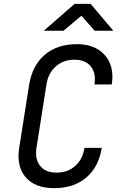

<svg xmlns="http://www.w3.org/2000/svg" viewBox="-20 -970 640 1000"><path d="M262 10Q163 10 114 -46.5Q65 -103 80 -200L132 -530Q149 -630 213.5 -685Q278 -740 381 -740Q445 -740 489 -713.5Q533 -687 552.5 -640Q572 -593 562 -530H472Q481 -589 453 -624Q425 -659 368 -659Q310 -659 270.5 -624Q231 -589 222 -530L170 -200Q161 -141 189 -106Q217 -71 275 -71Q333 -71 372 -106Q411 -141 420 -200H510Q494 -100 429 -45Q364 10 262 10ZM208 -810 369 -950H452L570 -810H473L404 -888L311 -810Z"/></svg>

Font: JetBrains Mono NL
Style: Italic
Weight: 400
Italic angle: -9°
Monospace: yes
Designer: Philipp Nurullin, Konstantin Bulenkov
Foundry: JetBrains
Version: Version 2.305; ttfautohint (v1.8.4.7-5d5b)